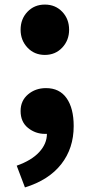

<svg xmlns="http://www.w3.org/2000/svg" viewBox="-20 -592 391 839"><path d="M176 -352Q130 -352 100 -384Q70 -416 70 -462Q70 -509 100 -540.5Q130 -572 176 -572Q222 -572 252 -540.5Q282 -509 282 -462Q282 -416 252 -384Q222 -352 176 -352ZM89 227 53 132Q118 109 151.5 72.5Q185 36 185 -7H176Q135 -7 102.5 -33Q70 -59 70 -107Q70 -152 102.5 -179.5Q135 -207 181 -207Q240 -207 271 -163Q302 -119 302 -41Q302 56 247.5 125.5Q193 195 89 227Z"/></svg>

Font: Source Han Sans TC Heavy
Style: Regular
Weight: 900
Designer: Ryoko NISHIZUKA Ë•øÂ°öÊ∂ºÂ≠ê (kana, bopomofo & ideographs); Paul D. Hunt (Latin, Greek & Cyrillic); Sandoll Communicatio
Foundry: Adobe
Version: Version 2.004;hotconv 1.0.118;makeotfexe 2.5.65603